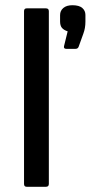

<svg xmlns="http://www.w3.org/2000/svg" viewBox="-20 -715 347 735"><path d="M82 0Q72 0 72 -11V-672Q72 -683 82 -683H156Q167 -683 167 -672V-11Q167 0 156 0ZM234 -528Q223 -528 225 -538L239 -595Q224 -600 217 -608.5Q210 -617 210 -633V-657Q210 -674 222.5 -684.5Q235 -695 257 -695Q283 -695 295 -684.5Q307 -674 307 -658V-632Q307 -607 299 -586L281 -536Q278 -528 269 -528Z"/></svg>

Font: Sofia Sans Medium
Style: Regular
Weight: 500
Designer: Botio Nikoltchev, Ani Petrova
Foundry: lettersoup
Version: Version 4.101; ttfautohint (v1.8.4.7-5d5b)